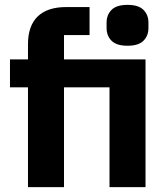

<svg xmlns="http://www.w3.org/2000/svg" viewBox="-20 -769 687 789"><path d="M95 -410H21V-525H95V-587Q95 -663 135 -701.5Q175 -740 252 -740H348V-625H243V-525H578V0H430V-410H243V0H95ZM504 -581Q459 -581 438.5 -601.5Q418 -622 418 -654V-676Q418 -708 438.5 -728.5Q459 -749 504 -749Q549 -749 569.5 -728.5Q590 -708 590 -676V-654Q590 -622 569.5 -601.5Q549 -581 504 -581Z"/></svg>

Font: IBM Plex Sans Devanagari
Style: Bold
Weight: 700
Designer: Mike Abbink, Paul van der Laan, Pieter van Rosmalen, Erin McLaughlin
Foundry: Bold Monday
Version: Version 1.1